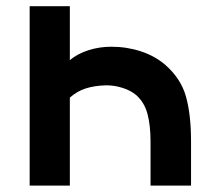

<svg xmlns="http://www.w3.org/2000/svg" viewBox="-20 -582 692 602"><path d="M579 -138.5V0H452V-138.5Q452 -188.5 442.5 -224.5Q433 -260.5 407.5 -283.5Q390.5 -298 365 -306.2Q339.5 -314.5 313.5 -314.5Q294 -314 278 -311.5Q262 -309 248.2 -304.5Q234.5 -300 222.5 -293Q210.5 -286 199 -276V0H73V-562.5H199V-393.5Q223 -413.5 257.2 -424.5Q291.5 -435.5 329 -435.5Q377.5 -435.5 421.8 -421Q466 -406.5 499 -378Q547.5 -335 563 -279.5Q579 -223 579 -138.5Z"/></svg>

Font: Russisch Sans
Style: Bold
Weight: 700
Designer: Michael Sharanda (font) & Cristiano Sobral (main changes)
Foundry: Michael Sharanda
Version: Version 2.00;September 8, 2020;FontCreator 13.0.0.2681 64-bi